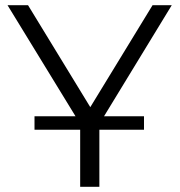

<svg xmlns="http://www.w3.org/2000/svg" viewBox="-20 -720 692 740"><path d="M642 -700 381 -272H535V-220H363V0H289V-220H113V-272H271L9 -700H88L328 -307L568 -700Z"/></svg>

Font: mBank
Style: Regular
Weight: 400
Designer: Julieta Ulanovsky
Foundry: Julieta Ulanovsky
Version: Version 7.200;PS 007.200;hotconv 1.0.88;makeotf.lib2.5.64775